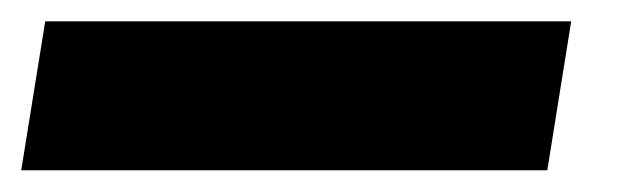

<svg xmlns="http://www.w3.org/2000/svg" viewBox="-100 -20 590 180"><path d="M435.5 0 413.1 139.6H-80.1L-57.6 0Z"/></svg>

Font: Inter Tight Black
Style: Italic
Weight: 900
Italic angle: -9.39999°
Designer: Rasmus Andersson
Foundry: rsms
Version: Version 3.004; ttfautohint (v1.8.4.7-5d5b)